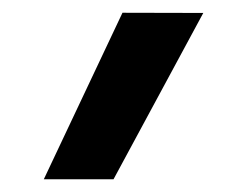

<svg xmlns="http://www.w3.org/2000/svg" viewBox="-20 -957 385 301"><path d="M48.7 -676 172 -937 298.7 -936.7 158 -676Z"/></svg>

Font: Matangi Light
Style: Regular
Weight: 300
Designer: Prashant Pant
Foundry: The Graphic Ant
Version: Version 3.002